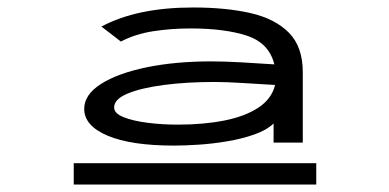

<svg xmlns="http://www.w3.org/2000/svg" viewBox="-20 -648 1040 513"><path d="M445 -259Q330 -259 267.5 -285.5Q205 -312 205 -357Q205 -395 249.5 -423.5Q294 -452 371 -468Q448 -484 545 -484Q578 -484 623.5 -481.5Q669 -479 713 -476Q699 -533 640 -552.5Q581 -572 489 -572Q437 -572 389 -564.5Q341 -557 303 -537L251 -577Q346 -628 496 -628Q584 -628 649.5 -613Q715 -598 752 -560.5Q789 -523 789 -455V-267H711V-318Q692 -300 659 -288.5Q626 -277 587.5 -270.5Q549 -264 511.5 -261.5Q474 -259 445 -259ZM285 -361Q285 -345 310 -335Q335 -325 374 -320Q413 -315 455 -315Q524 -315 579.5 -326Q635 -337 670.5 -360.5Q706 -384 715 -421Q677 -423 631.5 -426Q586 -429 553 -429Q479 -429 418 -421Q357 -413 321 -398Q285 -383 285 -361ZM177 -212H825V-155H177Z"/></svg>

Font: Inconsolata UltraExpanded Thin
Style: Regular
Weight: 100
Width: 9
Monospace: yes
Designer: Raph Levien, Cyreal, Brenton Simpson
Foundry: Raph Levien, Cyreal, Google
Version: Version 3.100; ttfautohint (v1.8.4.7-5d5b)